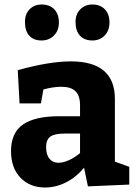

<svg xmlns="http://www.w3.org/2000/svg" viewBox="-20 -821 605 854"><path d="M555 -79V0L371 8L354 -75Q318 -32 273 -9.5Q228 13 180 13Q113 13 71 -30.5Q29 -74 29 -149Q29 -230 82 -267Q135 -304 243 -304H336V-352Q336 -396 315.5 -415.5Q295 -435 253 -435Q216 -435 173 -423L162 -361H67L59 -509Q200 -548 295 -548Q491 -548 491 -381V-102ZM240 -97Q261 -97 286.5 -108.5Q312 -120 336 -140V-227H268Q222 -227 203.5 -213Q185 -199 185 -167Q185 -133 200 -115Q215 -97 240 -97ZM91 -723Q91 -759 112 -780Q133 -801 165 -801Q201 -801 221.5 -779.5Q242 -758 242 -721Q242 -685 220 -663Q198 -641 165 -641Q129 -641 110 -662.5Q91 -684 91 -723ZM316 -723Q316 -759 337.5 -780Q359 -801 391 -801Q426 -801 446.5 -779.5Q467 -758 467 -721Q467 -685 445.5 -663Q424 -641 391 -641Q355 -641 335.5 -662.5Q316 -684 316 -723Z"/></svg>

Font: Bitter Pro OGT
Style: Bold
Weight: 700
Designer: Sol Matas, and Bitter project Authors
Foundry: Sol Matas
Version: Version 2.110